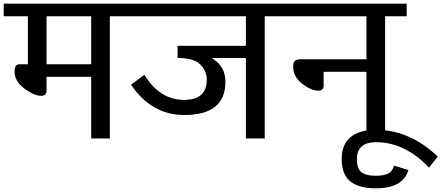

<svg xmlns="http://www.w3.org/2000/svg" viewBox="-30 -750 2391 1040"><path d="M222 -662H464V-402H222ZM121 -662V-402H80Q62 -402 55.5 -393Q49 -384 49 -361Q49 -310 102 -270.5Q155 -231 193 -231Q222 -231 222 -259V-334H464V0H565V-662H682V-730H-10V-662Z M967 -209Q835 -209 752 -345L680 -291Q791 -127 968 -127Q1191 -127 1191 -307Q1191 -393 1116 -436H1302V0H1404V-662H1519V-730H662V-662H1302V-502H932V-436Q1019 -436 1054.5 -401Q1090 -366 1090 -318Q1090 -209 967 -209Z M1598 -429Q1576 -429 1567 -420Q1558 -411 1558 -389Q1558 -334 1606.5 -296.5Q1655 -259 1694 -259Q1723 -259 1723 -287V-361H1955V0H2056V-662H2173V-730H1499V-662H1955V-429Z M2104 147Q2096 179 2071.5 190.5Q2047 202 2005 202Q1953 202 1928 183Q1903 164 1903 111Q1903 22 2005 20Q2163 20 2294 158L2341 98Q2189 -47 2005 -47Q1920 -47 1870.5 -8.5Q1821 30 1821 112Q1821 197 1868.5 233.5Q1916 270 2005 270Q2154 270 2182 171Z"/></svg>

Font: Glegoo
Style: Bold
Weight: 700
Version: Version 2.0.1; ttfautohint (v0.9) -r 48 -G 60